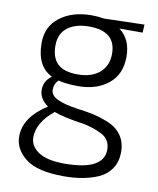

<svg xmlns="http://www.w3.org/2000/svg" viewBox="-84 -570 730 886"><g transform="rotate(10 280.5 -127.0)"><path d="M41 104Q41 14 148 -54Q106 -84 106 -125.5Q106 -167 142 -193Q68 -229 68 -339Q68 -416 126 -460Q184 -504 274 -504Q303 -504 333 -499L521 -504L519 -466H410Q465 -425 465 -343Q465 -261 410 -216Q355 -171 268 -171Q212 -171 175 -181Q156 -163 156 -135Q156 -107 190.5 -91.5Q225 -76 279.5 -68.5Q334 -61 359 -55.5Q384 -50 417 -38Q450 -26 470 -10Q517 29 517 94Q517 139 496 171Q475 203 438 220Q370 250 276 250Q151 250 96 207Q41 164 41 104ZM106 97Q106 138 146 165Q186 192 268 192Q452 192 452 94Q452 45 408 24Q370 5 324 -4Q226 -18 183 -35Q106 28 106 97ZM397 -345Q397 -451 271 -451Q209 -451 171 -422.5Q133 -394 133 -337.5Q133 -281 162.5 -252.5Q192 -224 257 -224Q322 -224 359.5 -256.5Q397 -289 397 -345Z"/></g></svg>

Font: Antic Slab
Style: Regular
Weight: 400
Designer: Santiago Orozco
Foundry: Santiago Orozco
Version: Version 001.001